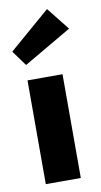

<svg xmlns="http://www.w3.org/2000/svg" viewBox="-87 -709 393 748"><g transform="rotate(-10 110.0 -335.5)"><path d="M37 -470.5 -7 -531 155 -671 226.5 -581ZM32 0V-410.5H170.5V0Z"/></g></svg>

Font: League Spartan
Style: Bold
Weight: 700
Foundry: The League of Moveable Type
Version: Version 2.002